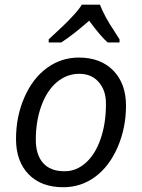

<svg xmlns="http://www.w3.org/2000/svg" viewBox="-20 -786 601 814"><path d="M486.8 -606H436.5Q408.2 -629.9 357.9 -698.2Q293.5 -641.1 239.7 -606H186.5V-619.1Q260.3 -686.5 286.1 -715.3Q315.9 -747.1 326.7 -766.1H403.8Q422.4 -716.8 466.3 -651.4L486.8 -619.1ZM314 -542Q406.7 -542 460.4 -486.8Q514.2 -431.6 514.2 -337.9Q514.2 -244.1 479 -162.6Q443.8 -81.1 383.8 -36.6Q323.7 7.8 248 7.8Q154.8 7.8 101.3 -47.1Q47.9 -102.1 47.9 -197Q47.9 -292 83.3 -373Q118.7 -454.1 179.2 -498Q239.7 -542 314 -542ZM398.4 -438Q368.2 -473.1 315.7 -473.1Q263.2 -473.1 220.2 -437Q178.2 -400.9 155 -336.4Q131.8 -272 131.8 -193.8Q131.8 -129.4 162.8 -94.7Q193.8 -60.1 252 -60.1Q253.9 -60.1 255.9 -60.1Q303.2 -60.1 343.5 -95.7Q383.8 -131.3 406.5 -197Q429.2 -262.7 429.2 -343.8Q429.2 -345.2 429.2 -347.2Q429.2 -403.3 398.4 -438Z"/></svg>

Font: Open Sans Hebrew
Style: Italic
Weight: 400
Italic angle: -12°
Foundry: Ascender Corporation, Yanek Iontef
Version: Version 2.001;PS 002.001;hotconv 1.0.70;makeotf.lib2.5.58329